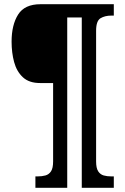

<svg xmlns="http://www.w3.org/2000/svg" viewBox="-20 -780 594 911"><path d="M148 111V57H159Q179 57 195.5 52.5Q212 48 222 33Q232 18 232 -14V-386H170Q118 -386 88.5 -413.5Q59 -441 47 -485.5Q35 -530 35 -582Q35 -662 66 -711Q97 -760 172 -760H520V-706H508Q478 -706 457 -693.5Q436 -681 436 -634V-14Q436 18 446 33Q456 48 472 52.5Q488 57 508 57H520V111H368V-697H299V111Z"/></svg>

Font: Noto Serif Bengali Condensed ExtraBold
Style: Regular
Weight: 800
Width: 3
Designer: Juan Bruce, Universal Thirst, Indian Type Foundry and the Monotype Design Team.
Foundry: Monotype Imaging Inc.
Version: Version 2.003; ttfautohint (v1.8.4.7-5d5b)